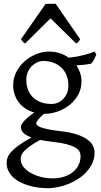

<svg xmlns="http://www.w3.org/2000/svg" viewBox="-20 -738 528 1002"><path d="M336.9 -293Q336.9 -318.8 328.4 -342Q319.8 -365.2 303 -382.6Q286.1 -399.9 261 -409.9Q235.8 -419.9 203.1 -419.9Q190.9 -419.9 176 -413.6Q161.1 -407.2 147.9 -395Q134.8 -382.8 126 -364.3Q117.2 -345.7 117.2 -321.8Q117.2 -295.9 125.2 -272.7Q133.3 -249.5 149.7 -232.4Q166 -215.3 191.2 -205.3Q216.3 -195.3 251 -195.3Q265.1 -195.3 280.5 -201.4Q295.9 -207.5 308.3 -220Q320.8 -232.4 328.9 -250.5Q336.9 -268.6 336.9 -293ZM252.9 2Q234.4 0 218.8 -2.4Q203.1 -4.9 189.5 -7.8Q154.3 11.2 134 26.4Q113.8 41.5 103.5 53.5Q93.3 65.4 90.6 75.2Q87.9 85 87.9 92.8Q87.9 113.3 101.6 131.6Q115.2 149.9 138.2 163.3Q161.1 176.8 191.4 184.8Q221.7 192.9 254.9 192.9Q287.6 192.9 314.5 184.1Q341.3 175.3 360.4 159.9Q379.4 144.5 389.9 123.3Q400.4 102.1 400.4 76.7Q400.4 63 394 51.5Q387.7 40 371.1 30.8Q354.5 21.5 325.9 14.2Q297.4 6.8 252.9 2ZM405.3 -313Q405.3 -275.4 388.4 -244.4Q371.6 -213.4 344.2 -191.2Q316.9 -168.9 282.2 -156.5Q247.6 -144 211.9 -144H210Q186.5 -124.5 177.7 -111.6Q168.9 -98.6 168.9 -95.7Q168.9 -89.8 174.1 -84.2Q179.2 -78.6 193.1 -73.5Q207 -68.4 231.4 -63.2Q255.9 -58.1 293.9 -53.7Q347.2 -47.9 381.8 -36.1Q416.5 -24.4 437 -9Q457.5 6.3 465.6 23.9Q473.6 41.5 473.6 58.6Q473.6 85.4 463.4 109.6Q453.1 133.8 435.5 154.3Q418 174.8 394 191.4Q370.1 208 342.8 219.7Q315.4 231.4 286.1 237.8Q256.8 244.1 228 244.1Q205.1 244.1 180.7 241Q156.2 237.8 132.3 231Q108.4 224.1 87.2 213.6Q65.9 203.1 49.8 188.2Q33.7 173.3 24.2 154.5Q14.6 135.7 14.6 111.8Q14.6 99.1 19.3 85.2Q23.9 71.3 38.1 55.2Q52.2 39.1 77.6 20.5Q103 2 145 -20.5Q113.3 -31.7 101.1 -45.9Q88.9 -60.1 88.9 -74.7Q88.9 -78.6 91.3 -85.2Q93.8 -91.8 101.3 -101.3Q108.9 -110.8 122.8 -123Q136.7 -135.3 159.2 -150.9Q134.3 -157.7 114 -170.7Q93.8 -183.6 79.3 -201.9Q64.9 -220.2 56.9 -243.4Q48.8 -266.6 48.8 -293.9Q48.8 -329.6 64.9 -361.6Q81.1 -393.6 107.4 -417.2Q133.8 -440.9 167.5 -454.8Q201.2 -468.8 236.8 -468.8Q266.1 -468.8 291.7 -460.4Q317.4 -452.1 338.4 -437Q363.8 -439.5 384.3 -443.4Q404.8 -447.3 421.1 -451.7Q437.5 -456.1 450.2 -460.4Q462.9 -464.8 473.1 -468.8L482.9 -454.1Q477.1 -440.4 471.7 -429Q466.3 -417.5 455.1 -405.3Q436.5 -401.9 418.7 -399.9Q400.9 -397.9 378.4 -397Q391.1 -378.4 398.2 -357.4Q405.3 -336.4 405.3 -313ZM398.4 -533.2Q392.6 -523.9 389.2 -519.5Q385.7 -515.1 377.4 -511.2L243.7 -642.1L111.3 -511.2Q107.4 -513.2 104.7 -515.1Q102.1 -517.1 99.9 -519.5Q97.7 -522 95.2 -525.4Q92.8 -528.8 89.4 -533.2L218.3 -718.3H270.5Z"/></svg>

Font: Gentium Unicode
Style: Regular
Weight: 400
Version: Version 1.009